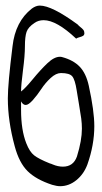

<svg xmlns="http://www.w3.org/2000/svg" viewBox="-20 -678 362 681"><path d="M54.7 -318.4V-288.1Q54.7 -216.8 73.2 -169.9Q85 -139.6 101.1 -127Q117.2 -114.3 156.2 -98.6Q163.1 -96.7 167 -94.7Q185.5 -86.9 203.1 -86.9Q240.2 -86.9 252.9 -123Q270.5 -179.7 270.5 -221.7Q270.5 -239.3 268.1 -257.8Q265.6 -276.4 260.3 -307.1Q254.9 -337.9 252 -357.4Q246.1 -395.5 236.3 -407.2Q226.6 -418.9 196.3 -418.9Q178.7 -418.9 159.7 -401.4Q140.6 -383.8 126.5 -362.3Q112.3 -340.8 96.7 -323.2Q81.1 -305.7 71.3 -305.7Q61.5 -305.7 54.7 -318.4ZM54.7 -353.5Q69.3 -364.3 96.2 -397Q123 -429.7 147.5 -453.1Q171.9 -476.6 192.4 -476.6Q197.3 -476.6 200.2 -475.6Q240.2 -464.8 262.7 -441.4Q285.2 -418 294.9 -374Q314.5 -284.2 314.5 -230.5Q314.5 -164.1 290 -94.7Q277.3 -60.5 251 -39.1Q224.6 -17.6 193.4 -17.6Q181.6 -17.6 165 -22.5Q108.4 -41 78.1 -70.8Q47.9 -100.6 32.2 -159.2Q7.8 -249 7.8 -329.1Q7.8 -380.9 24.4 -513.7Q34.2 -601.6 92.8 -647.5Q107.4 -658.2 121.1 -658.2Q164.1 -658.2 255.9 -590.8Q258.8 -586.9 265.1 -582Q271.5 -577.1 275.4 -572.3Q279.3 -567.4 279.3 -560.5Q279.3 -553.7 274.4 -550.8Q269.5 -547.9 261.7 -545.9Q253.9 -543.9 250 -541Q180.7 -606.4 134.8 -606.4Q116.2 -606.4 102.5 -596.7Q80.1 -582 74.2 -564.9Q68.4 -547.9 68.4 -513.7Q68.4 -481.4 61.5 -428.7Q54.7 -376 54.7 -353.5Z"/></svg>

Font: Shelly2023
Style: Regular
Weight: 400
Version: Version 0.2